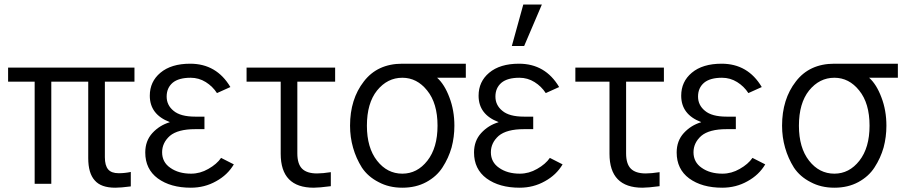

<svg xmlns="http://www.w3.org/2000/svg" viewBox="-20 -831 4083 868"><path d="M16.6 -461.9Q16.6 -477.5 16.6 -525.4Q159.2 -525.4 587.9 -525.4Q587.9 -509.8 587.9 -461.9Q554.7 -461.9 454.1 -461.9Q454.1 -376 454.1 -120.1Q454.1 -83 468.8 -65.4Q483.4 -47.9 516.6 -47.9Q544.9 -47.9 571.3 -53.7Q571.3 -32.2 571.3 11.7Q526.4 17.6 501 17.6Q436.5 17.6 408.2 -15.6Q378.9 -47.9 378.9 -116.2Q378.9 -231.4 378.9 -461.9Q336.9 -461.9 211.9 -461.9Q211.9 -346.7 211.9 0Q193.4 0 136.7 0Q136.7 -115.2 136.7 -461.9Q106.4 -461.9 16.6 -461.9Z M636.7 -141.6Q636.7 -194.3 668.9 -229.5Q701.2 -264.6 747.1 -278.3Q747.1 -278.3 747.1 -279.3Q657.2 -313.5 657.2 -398.4Q657.2 -461.9 705.1 -502Q753.9 -543 839.8 -543Q959 -543 1021.5 -437.5Q1001 -428.7 960.9 -410.2Q941.4 -440.4 910.2 -460Q878.9 -479.5 841.8 -479.5Q788.1 -479.5 760.7 -457Q733.4 -433.6 733.4 -394.5Q733.4 -355.5 764.6 -330.1Q795.9 -303.7 862.3 -303.7Q876 -303.7 904.3 -303.7Q904.3 -290 904.3 -247.1Q893.6 -247.1 862.3 -247.1Q784.2 -247.1 748 -216.8Q712.9 -185.5 712.9 -142.6Q712.9 -97.7 750 -72.3Q787.1 -45.9 843.8 -45.9Q884.8 -45.9 921.9 -67.4Q960 -88.9 979.5 -117.2Q999 -107.4 1037.1 -87.9Q1008.8 -40 957 -11.7Q905.3 17.6 842.8 17.6Q751 17.6 693.4 -24.4Q636.7 -66.4 636.7 -141.6Z M1094.7 -461.9Q1094.7 -477.5 1094.7 -525.4Q1194.3 -525.4 1495.1 -525.4Q1495.1 -509.8 1495.1 -461.9Q1452.1 -461.9 1324.2 -461.9Q1324.2 -380.9 1324.2 -137.7Q1324.2 -89.8 1345.7 -68.4Q1367.2 -46.9 1413.1 -46.9Q1438.5 -46.9 1475.6 -52.7Q1475.6 -31.2 1475.6 10.7Q1422.9 17.6 1398.4 17.6Q1249 17.6 1249 -135.7Q1249 -244.1 1249 -461.9Q1210.9 -461.9 1094.7 -461.9Z M1562.5 -262.7Q1562.5 -382.8 1625 -462.9Q1686.5 -543 1798.8 -543Q1894.5 -543 2085.9 -543Q2085.9 -527.3 2085.9 -479.5Q2053.7 -479.5 1956.1 -479.5Q1989.3 -450.2 2011.7 -390.6Q2034.2 -332 2034.2 -262.7Q2034.2 -211.9 2021.5 -164.1Q2007.8 -116.2 1980.5 -74.2Q1954.1 -33.2 1907.2 -7.8Q1860.4 17.6 1798.8 17.6Q1738.3 17.6 1691.4 -7.8Q1643.6 -32.2 1616.2 -73.2Q1589.8 -115.2 1576.2 -163.1Q1562.5 -210.9 1562.5 -262.7ZM1638.7 -262.7Q1638.7 -163.1 1684.6 -104.5Q1730.5 -45.9 1798.8 -45.9Q1866.2 -45.9 1912.1 -104.5Q1958 -163.1 1958 -262.7Q1958 -364.3 1911.1 -421.9Q1865.2 -479.5 1798.8 -479.5Q1731.4 -479.5 1684.6 -421.9Q1638.7 -364.3 1638.7 -262.7Z M2123 -141.6Q2123 -194.3 2155.3 -229.5Q2187.5 -264.6 2233.4 -278.3Q2233.4 -278.3 2233.4 -279.3Q2143.6 -313.5 2143.6 -398.4Q2143.6 -461.9 2191.4 -502Q2240.2 -543 2326.2 -543Q2445.3 -543 2507.8 -437.5Q2487.3 -428.7 2447.3 -410.2Q2427.7 -440.4 2396.5 -460Q2365.2 -479.5 2328.1 -479.5Q2274.4 -479.5 2247.1 -457Q2219.7 -433.6 2219.7 -394.5Q2219.7 -355.5 2251 -330.1Q2282.2 -303.7 2348.6 -303.7Q2362.3 -303.7 2390.6 -303.7Q2390.6 -290 2390.6 -247.1Q2379.9 -247.1 2348.6 -247.1Q2270.5 -247.1 2234.4 -216.8Q2199.2 -185.5 2199.2 -142.6Q2199.2 -97.7 2236.3 -72.3Q2273.4 -45.9 2330.1 -45.9Q2371.1 -45.9 2408.2 -67.4Q2446.3 -88.9 2465.8 -117.2Q2485.4 -107.4 2523.4 -87.9Q2495.1 -40 2443.4 -11.7Q2391.6 17.6 2329.1 17.6Q2237.3 17.6 2179.7 -24.4Q2123 -66.4 2123 -141.6ZM2293.9 -623Q2306.6 -669.9 2345.7 -810.5Q2367.2 -810.5 2429.7 -810.5Q2409.2 -763.7 2349.6 -623Q2335.9 -623 2293.9 -623Z M2581.1 -461.9Q2581.1 -477.5 2581.1 -525.4Q2680.7 -525.4 2981.4 -525.4Q2981.4 -509.8 2981.4 -461.9Q2938.5 -461.9 2810.5 -461.9Q2810.5 -380.9 2810.5 -137.7Q2810.5 -89.8 2832 -68.4Q2853.5 -46.9 2899.4 -46.9Q2924.8 -46.9 2961.9 -52.7Q2961.9 -31.2 2961.9 10.7Q2909.2 17.6 2884.8 17.6Q2735.4 17.6 2735.4 -135.7Q2735.4 -244.1 2735.4 -461.9Q2697.3 -461.9 2581.1 -461.9Z M3039.1 -141.6Q3039.1 -194.3 3071.3 -229.5Q3103.5 -264.6 3149.4 -278.3Q3149.4 -278.3 3149.4 -279.3Q3059.6 -313.5 3059.6 -398.4Q3059.6 -461.9 3107.4 -502Q3156.2 -543 3242.2 -543Q3361.3 -543 3423.8 -437.5Q3403.3 -428.7 3363.3 -410.2Q3343.8 -440.4 3312.5 -460Q3281.2 -479.5 3244.1 -479.5Q3190.4 -479.5 3163.1 -457Q3135.7 -433.6 3135.7 -394.5Q3135.7 -355.5 3167 -330.1Q3198.2 -303.7 3264.6 -303.7Q3278.3 -303.7 3306.6 -303.7Q3306.6 -290 3306.6 -247.1Q3295.9 -247.1 3264.6 -247.1Q3186.5 -247.1 3150.4 -216.8Q3115.2 -185.5 3115.2 -142.6Q3115.2 -97.7 3152.3 -72.3Q3189.5 -45.9 3246.1 -45.9Q3287.1 -45.9 3324.2 -67.4Q3362.3 -88.9 3381.8 -117.2Q3401.4 -107.4 3439.5 -87.9Q3411.1 -40 3359.4 -11.7Q3307.6 17.6 3245.1 17.6Q3153.3 17.6 3095.7 -24.4Q3039.1 -66.4 3039.1 -141.6Z M3515.6 -262.7Q3515.6 -382.8 3578.1 -462.9Q3639.6 -543 3752 -543Q3847.7 -543 4039.1 -543Q4039.1 -527.3 4039.1 -479.5Q4006.8 -479.5 3909.2 -479.5Q3942.4 -450.2 3964.8 -390.6Q3987.3 -332 3987.3 -262.7Q3987.3 -211.9 3974.6 -164.1Q3960.9 -116.2 3933.6 -74.2Q3907.2 -33.2 3860.4 -7.8Q3813.5 17.6 3752 17.6Q3691.4 17.6 3644.5 -7.8Q3596.7 -32.2 3569.3 -73.2Q3543 -115.2 3529.3 -163.1Q3515.6 -210.9 3515.6 -262.7ZM3591.8 -262.7Q3591.8 -163.1 3637.7 -104.5Q3683.6 -45.9 3752 -45.9Q3819.3 -45.9 3865.2 -104.5Q3911.1 -163.1 3911.1 -262.7Q3911.1 -364.3 3864.3 -421.9Q3818.4 -479.5 3752 -479.5Q3684.6 -479.5 3637.7 -421.9Q3591.8 -364.3 3591.8 -262.7Z"/></svg>

Font: Gothic A1
Style: Regular
Weight: 400
Designer: HanYang I&C Co.,Ltd.
Version: Version 2.50